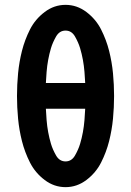

<svg xmlns="http://www.w3.org/2000/svg" viewBox="-20 -763 540 791"><path d="M250 8Q203 8 164 -21.5Q125 -51 103.5 -93.5Q82 -136 70.5 -181.5Q59 -227 54.5 -274Q50 -321 50 -367.5Q50 -414 54.5 -461Q59 -508 70.5 -553.5Q82 -599 103.5 -641.5Q125 -684 164 -713.5Q203 -743 250 -743Q297 -743 336 -713.5Q375 -684 396.5 -641.5Q418 -599 429.5 -553.5Q441 -508 445.5 -461Q450 -414 450 -367.5Q450 -321 445.5 -274Q441 -227 429.5 -181.5Q418 -136 396.5 -93.5Q375 -51 336 -21.5Q297 8 250 8ZM250 -98Q275 -98 289 -122.5Q303 -147 310 -170.5Q317 -194 321.5 -218.5Q326 -243 328 -268Q330 -291 331 -315H169Q170 -291 172 -268Q174 -243 178.5 -218.5Q183 -194 190 -170.5Q197 -147 211 -122.5Q225 -98 250 -98ZM169 -421H331Q330 -444 328 -467Q326 -492 321.5 -516.5Q317 -541 310 -564.5Q303 -588 289 -612.5Q275 -637 250 -637Q225 -637 211 -612.5Q197 -588 190 -564.5Q183 -541 178.5 -516.5Q174 -492 172 -467Q170 -444 169 -421Z"/></svg>

Font: Iosevka SS01
Style: Bold
Weight: 700
Monospace: yes
Designer: Belleve Invis
Foundry: Belleve Invis
Version: 2.3.3; ttfautohint (v1.8.3)